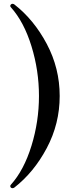

<svg xmlns="http://www.w3.org/2000/svg" viewBox="-20 -885 423 1010"><path d="M34 94Q34 90 37 87Q106 10 145.5 -118Q185 -246 185 -380Q185 -514 145.5 -642Q106 -770 37 -847Q34 -850 34 -854Q34 -858 37.5 -861.5Q41 -865 46 -865Q50 -865 55 -862Q158 -782 226 -654Q294 -526 294 -380Q294 -234 226 -106Q158 22 55 102Q50 105 46 105Q41 105 37.5 102Q34 99 34 94Z"/></svg>

Font: Shippori Mincho SemiBold
Style: Regular
Weight: 600
Designer: FONTDASU
Foundry: FONTDASU / Google Inc. / but / Adobe
Version: Version 3.110; ttfautohint (v1.8.3)